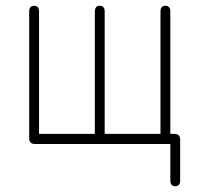

<svg xmlns="http://www.w3.org/2000/svg" viewBox="-20 -498 688 664"><path d="M586 146Q569 146 569 126V0H101Q81 0 81 -20V-458Q81 -478 98 -478Q115 -478 115 -458V-35H308V-458Q308 -478 325 -478Q342 -478 342 -458V-35H535V-458Q535 -478 552 -478Q569 -478 569 -458V-35H583Q603 -35 603 -15V126Q603 146 586 146Z"/></svg>

Font: Zen Maru Gothic Light
Style: Regular
Weight: 300
Designer: Yoshimichi Ohira
Foundry: Positype
Version: Version 1.001